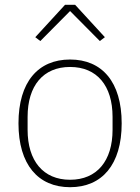

<svg xmlns="http://www.w3.org/2000/svg" viewBox="-20 -768 584 800"><path d="M251 -748 127 -613 148 -597 272 -722 396 -597 417 -613 293 -748ZM272 12C405 12 487 -82 487 -254C487 -427 405 -520 272 -520C139 -520 57 -427 57 -254C57 -82 139 12 272 12ZM272 -19C160 -19 95 -98 95 -227V-281C95 -411 160 -489 272 -489C384 -489 449 -411 449 -281V-227C449 -98 384 -19 272 -19Z"/></svg>

Font: IBM Plex Arabic ExtraLight
Style: Regular
Weight: 200
Designer: Mike Abbink, Paul van der Laan, Pieter van Rosmalen, Wael Morcos, Khajak Apelian
Foundry: Bold Monday
Version: Version 1.0